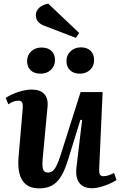

<svg xmlns="http://www.w3.org/2000/svg" viewBox="-20 -1020 665 1055"><path d="M245.1 -1000 415 -838.9 397 -812 227.1 -877Q176.8 -895 176.8 -936Q176.8 -960.4 195.6 -977.5Q214.4 -994.6 245.1 -1000ZM424.8 -759.8Q458.5 -759.8 477.8 -741Q497.1 -722.2 497.1 -689.9Q497.1 -657.2 474.9 -636.2Q452.6 -615.2 418.9 -615.2Q384.8 -615.2 365 -634Q345.2 -652.8 345.2 -685.1Q345.2 -717.3 367.9 -738.5Q390.6 -759.8 424.8 -759.8ZM128.9 -684.1Q128.9 -716.8 151.4 -737.8Q173.8 -758.8 208 -758.8Q242.7 -758.8 262.5 -740.5Q282.2 -722.2 282.2 -689.9Q282.2 -657.2 259.8 -636.2Q237.3 -615.2 203.1 -615.2Q168.5 -615.2 148.7 -633.5Q128.9 -651.9 128.9 -684.1ZM25.9 -446.8 11.2 -481.9Q37.6 -500 78.6 -513.9Q119.6 -527.8 153.8 -527.8Q200.7 -527.8 223.1 -503.7Q245.6 -479.5 241.2 -433.1L214.8 -151.9Q210.9 -106.9 216.8 -89.4Q222.7 -71.8 244.1 -71.8Q266.1 -71.8 281 -93Q295.9 -114.3 314 -170.9L422.9 -514.2H543.9L524.9 -90.8Q523.9 -69.8 529.1 -60.8Q534.2 -51.8 548.8 -51.8Q573.2 -51.8 606.9 -69.8L620.1 -30.8Q595.2 -14.2 555.7 0Q516.1 14.2 485.8 14.2Q438 14.2 416 -14.9Q394 -43.9 399.9 -98.1L431.2 -360.8L421.9 -361.8L353 -139.2Q328.1 -57.6 292.5 -21.2Q256.8 15.1 195.8 15.1Q67.9 15.1 82 -157.2L105 -424.8Q106.4 -448.2 101.3 -457.5Q96.2 -466.8 81.1 -466.8Q53.7 -466.8 25.9 -446.8Z"/></svg>

Font: Literata SemiBold
Style: Italic
Weight: 650
Italic angle: -2.39999°
Designer: Latin by Veronika Burian and Jose Scaglione. Greek by Irene Vlachou. Cyrillic by Vera Evstafieva
Foundry: TypeTogether
Version: Version 3.021